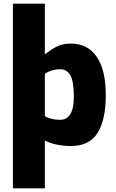

<svg xmlns="http://www.w3.org/2000/svg" viewBox="-20 -783 628 1040"><path d="M50 -763H223V-488Q257 -516 289 -531.5Q321 -547 363 -547Q455 -547 504 -475.5Q553 -404 553 -268Q553 -134 508.5 -63Q464 8 363 8Q326 8 288.5 0.5Q251 -7 223 -22V237H50ZM380 -259Q380 -342 361 -375Q342 -408 306 -408Q262 -408 223 -384V-154Q237 -145 259.5 -139.5Q282 -134 305 -134Q380 -134 380 -259Z"/></svg>

Font: Exo ExtraBold
Style: Regular
Weight: 800
Designer: Natanael Gama
Foundry: Natanael Gama
Version: Version 1.500